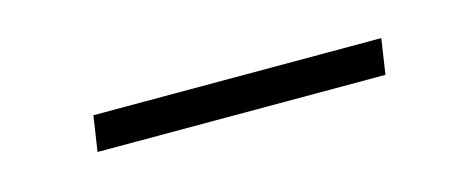

<svg xmlns="http://www.w3.org/2000/svg" viewBox="-22 -387 515 210"><g transform="rotate(-15 236.0 -282.0)"><path d="M406 -302 400 -262H74L80 -302Z"/></g></svg>

Font: Merriweather 144pt
Style: Bold Italic
Weight: 700
Italic angle: -7.8°
Version: Version 2.101